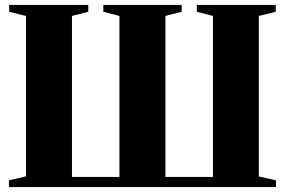

<svg xmlns="http://www.w3.org/2000/svg" viewBox="-20 -763 1162 783"><path d="M16.5 0V-27.5L86 -44V-698L17.5 -715V-743H340V-715L273.5 -698V-41.5H467V-698L401.5 -715V-743H721V-715L654.5 -698V-41.5H848.5V-698L782.5 -715V-743H1104.5V-715L1035.5 -698V-43.5L1105.5 -27.5V0Z"/></svg>

Font: Merriweather 120pt Black
Style: Regular
Weight: 900
Designer: Eben Sorkin
Foundry: Eben Sorkin
Version: Version 2.100